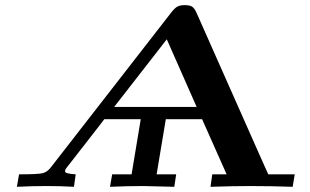

<svg xmlns="http://www.w3.org/2000/svg" viewBox="-20 -718 1192 738"><path d="M44.9 0 53.2 -47.9H54.2Q127.4 -47.9 144.8 -52.5Q162.1 -57.1 175.8 -75.2L638.2 -669.9Q652.3 -688 662.6 -693.1Q672.9 -698.2 689.9 -698.2H690.9Q709 -698.2 718 -692.6Q727.1 -687 734.9 -669.9L982.9 -110.8Q985.8 -104 995.8 -82Q1005.9 -60.1 1011.2 -47.9H1112.8L1105 0Q1022 -2.9 939.9 -2.9Q879.9 -2.9 789.1 0L795.9 -47.9H851.1L756.8 -259.8H617.2V-258.8L582 -47.9H657.2L649.9 0Q544.9 -2.9 530.8 -2.9Q467.8 -2.9 402.8 0L411.1 -47.9H485.8L521 -259.8H380.9Q375 -252 365 -239Q355 -226.1 320.1 -181.2Q285.2 -136.2 236.8 -74.2Q230 -66.4 230 -59.1Q230 -50.3 271 -47.9L264.2 0Q212.4 -2.9 159.2 -2.9Q102.1 -2.9 44.9 0ZM418.9 -307.1H735.8L621.1 -566.9Z"/></svg>

Font: CMU Serif Extra
Style: BoldSlanted
Weight: 700
Italic angle: -9.46001°
Version: Version 0.7.0